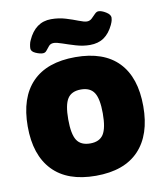

<svg xmlns="http://www.w3.org/2000/svg" viewBox="-82 -784 733 859"><g transform="rotate(-10 284.5 -354.5)"><path d="M285 8Q156 8 89 -62Q22 -132 22 -262Q22 -393 89 -462Q156 -531 285 -531Q414 -531 480.5 -462Q547 -393 547 -262Q547 -132 480.5 -62Q414 8 285 8ZM285 -139Q327 -139 345 -167Q363 -195 363 -262Q363 -328 345 -356Q327 -384 285 -384Q242 -384 224 -356Q206 -328 206 -262Q206 -195 224 -167Q242 -139 285 -139ZM146 -573Q132 -573 113 -581.5Q94 -590 94 -604Q94 -611 96 -621.5Q98 -632 102 -640Q136 -717 208 -717Q243 -717 274 -707.5Q305 -698 329 -688.5Q353 -679 365 -679Q378 -679 387.5 -688Q397 -697 405.5 -706Q414 -715 423 -715Q437 -715 456.5 -703Q476 -691 476 -677Q476 -673 474.5 -665.5Q473 -658 467 -645Q450 -609 424 -591Q398 -573 360 -573Q329 -573 297 -582.5Q265 -592 239.5 -601Q214 -610 201 -610Q187 -610 179 -601Q171 -592 164 -582.5Q157 -573 146 -573Z"/></g></svg>

Font: Asap Black
Style: Regular
Weight: 900
Designer: Pablo Cosgaya
Foundry: Omnibus-Type
Version: Version 3.001; ttfautohint (v1.8.4.7-5d5b)